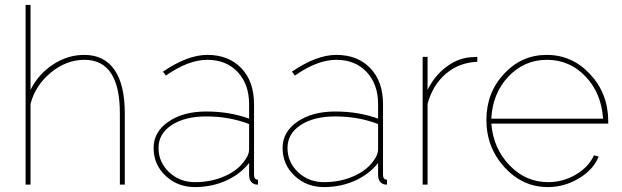

<svg xmlns="http://www.w3.org/2000/svg" viewBox="-20 -750 2526 780"><path d="M487 0H467V-289Q467 -507 323 -507Q250 -507 187 -455.5Q124 -404 104 -328V0H84V-730H104V-385Q136 -449 195.5 -488Q255 -527 322 -527Q403 -527 445 -466.5Q487 -406 487 -289Z M604 -149Q604 -214 664 -255.5Q724 -297 818 -297Q913 -297 992 -268V-327Q992 -408 945.5 -457.5Q899 -507 822 -507Q745 -507 654 -443L642 -459Q742 -527 822 -527Q909 -527 960.5 -473Q1012 -419 1012 -327V-40Q1012 -20 1028 -20V0Q1017 0 1014 -2Q992 -10 992 -40V-88Q956 -42 898 -16Q840 10 772 10Q701 10 652.5 -36Q604 -82 604 -149ZM977 -102Q992 -123 992 -143V-246Q912 -277 818 -277Q731 -277 677.5 -242Q624 -207 624 -149Q624 -91 667 -50.5Q710 -10 772 -10Q839 -10 894.5 -35Q950 -60 977 -102Z M1128 -149Q1128 -214 1188 -255.5Q1248 -297 1342 -297Q1437 -297 1516 -268V-327Q1516 -408 1469.5 -457.5Q1423 -507 1346 -507Q1269 -507 1178 -443L1166 -459Q1266 -527 1346 -527Q1433 -527 1484.5 -473Q1536 -419 1536 -327V-40Q1536 -20 1552 -20V0Q1541 0 1538 -2Q1516 -10 1516 -40V-88Q1480 -42 1422 -16Q1364 10 1296 10Q1225 10 1176.5 -36Q1128 -82 1128 -149ZM1501 -102Q1516 -123 1516 -143V-246Q1436 -277 1342 -277Q1255 -277 1201.5 -242Q1148 -207 1148 -149Q1148 -91 1191 -50.5Q1234 -10 1296 -10Q1363 -10 1418.5 -35Q1474 -60 1501 -102Z M1919 -499Q1845 -496 1791.5 -450.5Q1738 -405 1717 -328V0H1697V-519H1717V-385Q1744 -440 1789.5 -475.5Q1835 -511 1886 -517Q1912 -519 1919 -519Z M2206 10Q2103 10 2029.5 -70.5Q1956 -151 1956 -263Q1956 -373 2027.5 -450Q2099 -527 2201 -527Q2304 -527 2377 -449Q2450 -371 2451 -259V-248H1976Q1984 -147 2050 -78.5Q2116 -10 2207 -10Q2267 -10 2319 -40.5Q2371 -71 2393 -119L2412 -114Q2391 -61 2332 -25.5Q2273 10 2206 10ZM1976 -268H2430Q2423 -372 2358.5 -439.5Q2294 -507 2202 -507Q2110 -507 2045.5 -439Q1981 -371 1976 -268Z"/></svg>

Font: Raleway-v4020 Thin
Style: Regular
Weight: 250
Designer: Matt McInerney, Pablo Impallari, Rodrigo Fuenzalida
Foundry: Matt McInerney, Pablo Impallari, Rodrigo Fuenzalida
Version: Version 4.020;PS 004.020;hotconv 1.0.88;makeotf.lib2.5.64775